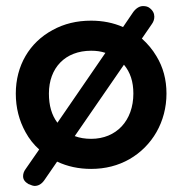

<svg xmlns="http://www.w3.org/2000/svg" viewBox="-20 -540 600 632"><path d="M280 16C327 16 369 5 406 -16C481 -59 528 -139 528 -232C528 -278 517 -319 495 -355C482 -377 466 -396 447 -413L480 -461C485 -468 488 -476 488 -485C488 -496 483 -506 472 -514C467 -518 460 -520 451 -520C440 -520 429 -514 419 -501L385 -451C353 -465 318 -472 280 -472C233 -472 191 -462 153 -441C77 -400 32 -324 32 -232C32 -185 43 -143 64 -105C76 -83 91 -64 109 -48L66 14C59 23 56 31 56 40C56 51 62 59 74 66C79 67 86 72 94 72C106 72 117 66 126 53L168 -8C202 8 239 16 280 16ZM169 -136C150 -161 141 -193 141 -232C141 -317 195 -373 280 -373C297 -373 312 -371 327 -366ZM280 -83C260 -83 242 -86 226 -92L388 -327C409 -302 419 -271 419 -232C419 -143 363 -83 280 -83Z"/></svg>

Font: Dongle
Style: Regular
Weight: 400
Designer: Yanghee Ryu
Foundry: Yanghee Ryu
Version: Version 2.000